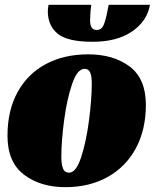

<svg xmlns="http://www.w3.org/2000/svg" viewBox="-20 -755 641 795"><path d="M584 -321Q584 -218 542.5 -141Q501 -64 425.5 -22Q350 20 251 20Q147 20 79 -32Q11 -84 11 -193Q11 -297 52.5 -373Q94 -449 169.5 -489.5Q245 -530 345 -530Q450 -530 517 -479.5Q584 -429 584 -321ZM234 -104Q234 -74 241 -57Q248 -40 266 -40Q295 -40 316 -104Q337 -168 348.5 -256.5Q360 -345 360 -410Q360 -439 353.5 -454.5Q347 -470 330 -470Q300 -470 278.5 -407Q257 -344 245.5 -257Q234 -170 234 -104ZM354 -694 353 -670Q353 -631 380 -631Q400 -631 408.5 -650Q417 -669 425 -710L430 -735H601Q589 -667 526.5 -624.5Q464 -582 364 -582Q258 -582 218 -616Q178 -650 178 -708Q178 -720 181 -735H358Q354 -707 354 -694Z"/></svg>

Font: Sansita Black Italic
Style: Regular
Weight: 900
Italic angle: -11°
Designer: Pablo Cosgaya
Foundry: Omnibus-Type
Version: Version 1.006